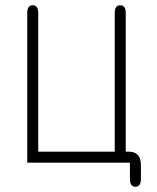

<svg xmlns="http://www.w3.org/2000/svg" viewBox="-20 -621 598 733"><path d="M518 10V62Q518 92 497 92Q476 92 476 62V0H84V-571Q84 -601 105 -601Q126 -601 126 -571V-42H418V-571Q418 -601 439 -601Q460 -601 460 -571V-42H472Q518 -42 518 10Z"/></svg>

Font: Jura Light
Style: Regular
Weight: 300
Designer: Daniel Johnson, Alexei Vanyashin
Foundry: Daniel Johnson
Version: Version 5.103